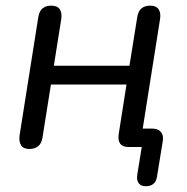

<svg xmlns="http://www.w3.org/2000/svg" viewBox="-20 -513 651 670"><path d="M488.2 136.9Q472.1 136.9 464.1 126.5Q456.1 116 459 96.6L479.1 -27.9L489 0H428.5Q408.7 0 399.9 -11Q391.2 -21.9 394.1 -44.2L421.4 -217.9H157.7L128.3 -33.3Q125.4 -12.9 113.5 -3Q101.7 6.9 82.2 6.9Q62.3 6.9 53.9 -5.7Q45.4 -18.3 48.3 -40.6L113.7 -453.6Q117.1 -474.4 128.7 -483.9Q140.3 -493.3 158.8 -493.3Q179.7 -493.3 188.4 -480.9Q197.1 -468.5 193.7 -446.3L167.9 -283.6H431.7L459 -453.6Q462.4 -474.4 474 -483.9Q485.6 -493.3 504 -493.3Q524.9 -493.3 533.4 -480.9Q541.9 -468.5 538.5 -446.3L473.6 -36.3L463.7 -64.3H510.4Q531.4 -64.3 541.4 -52.6Q551.4 -40.9 548 -20.3L527.9 102.9Q523.1 136.9 488.2 136.9Z"/></svg>

Font: Nunito Variable Extra Light
Style: Italic
Weight: 200
Italic angle: -9°
Designer: Vernon Adams
Foundry: Vernon Adams
Version: Version 3.602